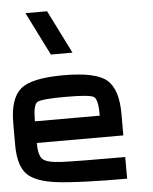

<svg xmlns="http://www.w3.org/2000/svg" viewBox="-64 -1052 878 1105"><g transform="rotate(-5 375.0 -500.0)"><path d="M500 -375Q500 -468.8 476.6 -484.4Q453.1 -500 312.5 -500Q171.9 -500 148.4 -484.4Q125 -468.8 125 -375ZM0 -250V-375Q0 -515.6 62.5 -570.3Q125 -625 312.5 -625Q500 -625 562.5 -570.3Q625 -515.6 625 -375V-250H125Q125 -179.7 148.4 -156.2Q171.9 -132.8 257.8 -128.9Q343.8 -125 625 -125V0Q343.8 0 218.8 -15.6Q93.8 -31.2 46.9 -82Q0 -132.8 0 -250ZM250 -1000 375 -750H250L125 -1000Z"/></g></svg>

Font: CraftyPE
Style: Regular
Weight: 400
Designer: Erek Butcher
Foundry: Haunted Coop
Version: Version 0.018;April 4, 2024;FontCreator 15.0.0.2962 64-bit